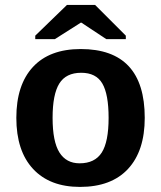

<svg xmlns="http://www.w3.org/2000/svg" viewBox="-20 -733 640 763"><path d="M555.2 -264.6Q555.2 -133.3 488.8 -61.8Q422.4 9.8 297.9 9.8Q177.7 9.8 111.3 -61.8Q44.9 -133.3 44.9 -264.6Q44.9 -395.5 110.8 -466.8Q176.8 -538.1 300.8 -538.1Q555.2 -538.1 555.2 -264.6ZM411.6 -264.6Q411.6 -358.4 386.7 -401.1Q361.8 -443.8 302.7 -443.8Q242.2 -443.8 215.6 -400.9Q189 -357.9 189 -264.6Q189 -170.4 216.1 -127.2Q243.2 -84 296.4 -84Q356.9 -84 384.3 -126.7Q411.6 -169.4 411.6 -264.6ZM480 -591.3V-577.6H402.3L303.2 -643.1H301.3L198.2 -577.6H120.1V-591.3L246.1 -713.4H357.9Z"/></svg>

Font: Liberation Mono
Style: Bold
Weight: 700
Monospace: yes
Designer: Steve Matteson
Foundry: Ascender Corporation
Version: Version 2.1.5